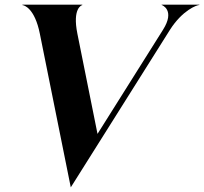

<svg xmlns="http://www.w3.org/2000/svg" viewBox="-20 -800 878 826"><path d="M151.5 -654.5 284.5 6 711 -671.5C765 -756.5 827 -778.5 837.5 -778.5V-780H675.5V-778.5C677 -778.5 735 -756.5 681 -671.5L399.5 -224L313 -654.5C290.5 -765.5 332 -778 334 -778V-780H76.5V-778C83 -778 129.5 -765.5 151.5 -654.5Z"/></svg>

Font: Beautique Display Medium
Style: Bold
Weight: 900
Italic angle: -12°
Designer: Nhat-Quang Ngo
Version: Version 1.100;Glyphs 3.2.3 (3260)